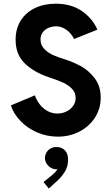

<svg xmlns="http://www.w3.org/2000/svg" viewBox="-20 -748 614 1062"><path d="M40 -165 172.9 -220.7Q181.6 -194.8 199 -171.9Q216.3 -148.9 241.7 -134.5Q267.1 -120.1 297.9 -120.1Q324.2 -120.1 347.4 -131.3Q370.6 -142.6 384.5 -162.4Q398.4 -182.1 398.4 -206.1Q398.4 -235.8 378.4 -256.6Q358.4 -277.3 332 -289.6Q305.7 -301.8 266.6 -315.4Q260.7 -316.4 251 -320.3Q166 -349.1 116 -398.4Q65.9 -447.8 66.4 -529.3Q66.4 -588.9 94.5 -633.8Q122.6 -678.7 172.9 -703.1Q223.1 -727.5 288.1 -727.5Q373.5 -727.5 432.4 -687.3Q491.2 -647 518.6 -584L389.6 -532.2Q383.3 -546.9 369.6 -562.7Q356 -578.6 335.2 -590.6Q314.5 -602.5 289.1 -602.5Q267.6 -602.1 248 -593.8Q228.5 -585.4 216.3 -569.1Q204.1 -552.7 204.1 -529.3Q204.1 -497.1 227.1 -475.1Q250 -453.1 277.1 -441.7Q304.2 -430.2 343.8 -418Q387.2 -403.8 428.2 -381.6Q469.2 -359.4 503.2 -315.9Q537.1 -272.5 537.1 -208Q537.1 -147.9 505.9 -98.6Q474.6 -49.3 420.4 -20.8Q366.2 7.8 299.8 7.8Q239.3 7.8 185.3 -15.6Q131.3 -39.1 93.3 -78.9Q55.2 -118.7 40 -165ZM220.7 258.8 265.6 222.7Q286.1 206.1 298.3 188Q295.9 188.5 291 188.5Q276.4 188.5 262.2 180.4Q248 172.4 238.5 158.2Q229 144 228.5 126Q229 107.9 238 93.8Q247.1 79.6 261.2 72.3Q275.4 64.9 291 65.4Q320.3 64.5 338.6 83Q356.9 101.6 356.4 135.7Q356.9 172.4 338.6 201.7Q320.3 231 297.9 251L250 294.9Z"/></svg>

Font: Reddit Sans Vanilla
Style: Bold
Weight: 700
Designer: Stephen Hutchings
Foundry: Reddit
Version: Version 1.013